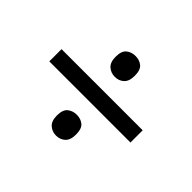

<svg xmlns="http://www.w3.org/2000/svg" viewBox="-108 -746 788 788"><g transform="rotate(45 286.0 -352.0)"><path d="M285 -462Q262 -462 245.5 -476.5Q229 -491 229 -523Q229 -557 245.5 -570Q262 -583 285 -583Q308 -583 324 -570Q340 -557 340 -523Q340 -491 324 -476.5Q308 -462 285 -462ZM50 -317V-388H521V-317ZM285 -121Q262 -121 245.5 -135.5Q229 -150 229 -182Q229 -216 245.5 -229Q262 -242 285 -242Q308 -242 324 -229Q340 -216 340 -182Q340 -150 324 -135.5Q308 -121 285 -121Z"/></g></svg>

Font: Noto Sans Thai Looped
Style: Regular
Weight: 400
Designer: Sasikarn Vongin, Ben Mitchell
Foundry: The Fontpad Ltd
Version: Version 1.001; ttfautohint (v1.8.4.7-5d5b)